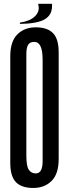

<svg xmlns="http://www.w3.org/2000/svg" viewBox="-20 -964 358 996"><path d="M157.8 -746.7Q134.4 -746.7 125.6 -731.1Q116.7 -715.6 116.7 -683.3V-156.7Q116.7 -102.2 129.4 -83.3Q142.2 -64.4 165.6 -64.4Q201.1 -64.4 201.1 -127.8V-654.4Q201.1 -746.7 157.8 -746.7ZM152.2 11.1Q92.2 11.1 62.8 -18.9Q33.3 -48.9 33.3 -118.9V-672.2Q33.3 -748.9 70 -785.6Q106.7 -822.2 165.6 -822.2Q225.6 -822.2 255 -792.2Q284.4 -762.2 284.4 -692.2V-138.9Q284.4 -62.2 247.8 -25.6Q211.1 11.1 152.2 11.1ZM250 -933.3V-944.4H177.8L180 -933.3Q185.6 -903.3 160.6 -878.9Q135.6 -854.4 83.3 -846.7V-840Q172.2 -841.1 211.1 -863.3Q250 -885.6 250 -933.3Z"/></svg>

Font: Le Murmure
Style: Regular
Weight: 600
Width: 2
Designer: Jeremy Landes, Alexander Slobzheninov (Cyrillic)
Foundry: Velvetyne Type Foundry
Version: Version 1.0